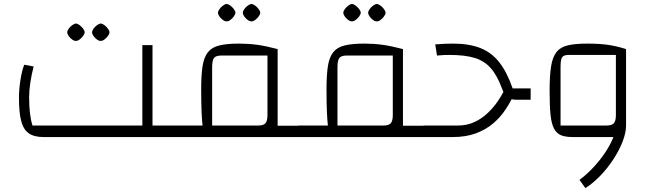

<svg xmlns="http://www.w3.org/2000/svg" viewBox="-20 -701 3332 982"><path d="M760 0V-59H870V0ZM203 0Q155 0 127.5 -19Q100 -38 88.5 -81.5Q77 -125 77 -200Q77 -243 84.5 -291.5Q92 -340 104 -370L152 -361Q141 -318 135 -278Q129 -238 129 -205Q129 -159 133 -124Q137 -89 146 -59H708V-470H760V0ZM870 0V-59Q883 -59 886.5 -51Q890 -43 890 -29Q890 -16 886.5 -8Q883 0 870 0ZM368 -492Q360 -491 349.5 -498.5Q339 -506 331.5 -516.5Q324 -527 324 -536Q324 -544 331.5 -554.5Q339 -565 349.5 -572.5Q360 -580 368 -581Q377 -580 387 -572.5Q397 -565 405 -554.5Q413 -544 413 -536Q413 -528 405 -517Q397 -506 386.5 -498.5Q376 -491 368 -492ZM495 -492Q487 -491 476.5 -498.5Q466 -506 458.5 -516.5Q451 -527 451 -536Q451 -544 458.5 -554.5Q466 -565 476.5 -572.5Q487 -580 495 -581Q504 -580 514 -572.5Q524 -565 532 -554.5Q540 -544 540 -536Q540 -528 532 -517Q524 -506 513.5 -498.5Q503 -491 495 -492Z M1400 0V-58H1511V0ZM870 0V-59H1016Q1013 -84 1011 -127.5Q1009 -171 1009 -246Q1009 -317 1016 -362.5Q1023 -408 1043 -433.5Q1063 -459 1101.5 -468.5Q1140 -478 1202 -478Q1250 -478 1294.5 -472Q1339 -466 1400 -450V0ZM1065 -59H1300Q1327 -59 1337.5 -70.5Q1348 -82 1348 -113V-417H1113Q1085 -417 1075 -405Q1065 -393 1065 -356ZM870 0Q857 0 853.5 -8Q850 -16 850 -29Q850 -43 853.5 -51Q857 -59 870 -59ZM1511 0V-59Q1524 -59 1527.5 -51Q1531 -43 1531 -29Q1531 -16 1527.5 -8Q1524 0 1511 0ZM1139 -592Q1131 -591 1120.5 -598.5Q1110 -606 1102.5 -616.5Q1095 -627 1095 -636Q1095 -644 1102.5 -654.5Q1110 -665 1120.5 -672.5Q1131 -680 1139 -681Q1148 -680 1158 -672.5Q1168 -665 1176 -654.5Q1184 -644 1184 -636Q1184 -628 1176 -617Q1168 -606 1157.5 -598.5Q1147 -591 1139 -592ZM1266 -592Q1258 -591 1247.5 -598.5Q1237 -606 1229.5 -616.5Q1222 -627 1222 -636Q1222 -644 1229.5 -654.5Q1237 -665 1247.5 -672.5Q1258 -680 1266 -681Q1275 -680 1285 -672.5Q1295 -665 1303 -654.5Q1311 -644 1311 -636Q1311 -628 1303 -617Q1295 -606 1284.5 -598.5Q1274 -591 1266 -592Z M2041 0V-58H2152V0ZM1511 0V-59H1657Q1654 -84 1652 -127.5Q1650 -171 1650 -246Q1650 -317 1657 -362.5Q1664 -408 1684 -433.5Q1704 -459 1742.5 -468.5Q1781 -478 1843 -478Q1891 -478 1935.5 -472Q1980 -466 2041 -450V0ZM1706 -59H1941Q1968 -59 1978.5 -70.5Q1989 -82 1989 -113V-417H1754Q1726 -417 1716 -405Q1706 -393 1706 -356ZM1511 0Q1498 0 1494.5 -8Q1491 -16 1491 -29Q1491 -43 1494.5 -51Q1498 -59 1511 -59ZM2152 0V-59Q2165 -59 2168.5 -51Q2172 -43 2172 -29Q2172 -16 2168.5 -8Q2165 0 2152 0ZM1780 -592Q1772 -591 1761.5 -598.5Q1751 -606 1743.5 -616.5Q1736 -627 1736 -636Q1736 -644 1743.5 -654.5Q1751 -665 1761.5 -672.5Q1772 -680 1780 -681Q1789 -680 1799 -672.5Q1809 -665 1817 -654.5Q1825 -644 1825 -636Q1825 -628 1817 -617Q1809 -606 1798.5 -598.5Q1788 -591 1780 -592ZM1907 -592Q1899 -591 1888.5 -598.5Q1878 -606 1870.5 -616.5Q1863 -627 1863 -636Q1863 -644 1870.5 -654.5Q1878 -665 1888.5 -672.5Q1899 -680 1907 -681Q1916 -680 1926 -672.5Q1936 -665 1944 -654.5Q1952 -644 1952 -636Q1952 -628 1944 -617Q1936 -606 1925.5 -598.5Q1915 -591 1907 -592Z M2619 -191Q2590 -191 2574 -204.5Q2558 -218 2548 -247Q2523 -315 2490 -352.5Q2457 -390 2407 -405Q2357 -420 2281 -420Q2266 -420 2250 -419.5Q2234 -419 2215 -417L2206 -474Q2231 -476 2253.5 -477Q2276 -478 2296 -478Q2380 -478 2437.5 -455Q2495 -432 2534 -382Q2573 -332 2602 -249H2694V-191ZM2152 0V-59H2322Q2368 -59 2406 -76.5Q2444 -94 2474 -122.5Q2504 -151 2526.5 -184Q2549 -217 2562 -246L2610 -220Q2591 -179 2565 -140Q2539 -101 2502 -69.5Q2465 -38 2414 -19Q2363 0 2295 0ZM2152 0Q2139 0 2135.5 -8Q2132 -16 2132 -29Q2132 -43 2135.5 -51Q2139 -59 2152 -59Z M2910 0Q2872 0 2849 -9.5Q2826 -19 2813 -44.5Q2800 -70 2795.5 -116.5Q2791 -163 2791 -237Q2791 -313 2798.5 -361Q2806 -409 2826 -434.5Q2846 -460 2884 -469Q2922 -478 2984 -478Q3043 -478 3087 -472Q3131 -466 3182 -450V-59L3163 0ZM2974 261 2944 219Q2980 192 3013.5 156.5Q3047 121 3073 82.5Q3099 44 3114.5 7.5Q3130 -29 3130 -59H3182Q3182 -23 3165 21.5Q3148 66 3119 111Q3090 156 3052.5 195.5Q3015 235 2974 261ZM2847 -59H3081Q3109 -59 3119.5 -70.5Q3130 -82 3130 -113V-420H2888Q2863 -420 2855 -408Q2847 -396 2847 -359Z"/></svg>

Font: Changa ExtraLight
Style: Regular
Weight: 250
Designer: Eduardo Rodriguez Tunni
Foundry: Eduardo Rodriguez Tunni
Version: Version 3.002; ttfautohint (v1.8.2)